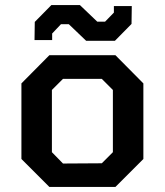

<svg xmlns="http://www.w3.org/2000/svg" viewBox="-20 -742 654 762"><path d="M322 -580 253 -646H222L187 -609V-583H117L118 -655L184 -722H297L366 -656H397L432 -692V-718H503L502 -647L436 -580ZM176 0 65 -111V-411L176 -523H438L549 -411V-111L438 0ZM230 -93 384 -94 428 -138V-385L384 -429H230L186 -385V-138Z"/></svg>

Font: Tomorrow Medium
Style: Regular
Weight: 500
Designer: Tony de Marco, Monica Rizzolli
Foundry: Just in Type
Version: Version 2.002